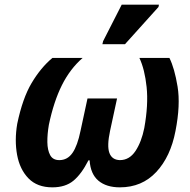

<svg xmlns="http://www.w3.org/2000/svg" viewBox="-20 -795 818 825"><path d="M205 10Q140 10 102.5 -28.5Q65 -67 53.5 -129.5Q42 -192 54 -263Q77 -373 116 -438.5Q155 -504 205 -546H335Q281 -499 246 -429Q211 -359 190 -259Q183 -218 183.5 -184Q184 -150 195.5 -128.5Q207 -107 235 -107Q270 -107 291.5 -138Q313 -169 326 -233L356 -372H483L453 -233Q439 -168 450 -138Q461 -108 495 -107Q536 -107 562 -146Q588 -185 600 -245Q618 -345 610 -421Q602 -497 579 -546H708Q730 -502 743 -423Q756 -344 734 -232Q713 -122 651.5 -56Q590 10 495 10Q437 10 403 -18.5Q369 -47 365 -106H360Q330 -47 295.5 -18.5Q261 10 205 10ZM420 -605 423 -618 503 -775H663L661 -765L517 -605Z"/></svg>

Font: Noto Sans SemiCondensed
Style: Bold Italic
Weight: 700
Width: 4
Italic angle: -12°
Designer: Monotype Design Team
Foundry: Monotype Imaging Inc.
Version: Version 2.013; ttfautohint (v1.8.4.7-5d5b)